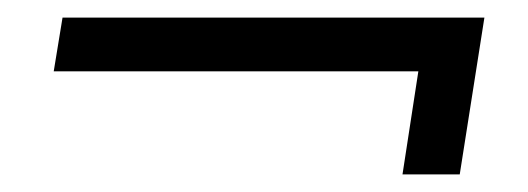

<svg xmlns="http://www.w3.org/2000/svg" viewBox="-20 -346 599 218"><path d="M437 -148 455 -265H41L51 -326H530L502 -148Z"/></svg>

Font: MuseoModerno Thin Light
Style: Italic
Weight: 300
Italic angle: -9°
Version: Version 1.003